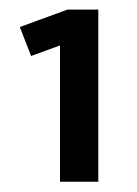

<svg xmlns="http://www.w3.org/2000/svg" viewBox="-20 -752 280 392"><path d="M180.7 -380.9H102.5V-659.2L43.5 -637.7L20.5 -696.8L117.7 -732.4H180.7Z"/></svg>

Font: Kumbh Sans
Style: Bold
Weight: 700
Version: Version 1.005